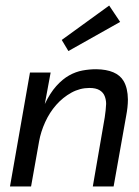

<svg xmlns="http://www.w3.org/2000/svg" viewBox="-20 -672 502 692"><path d="M389.5 0H314.5L357.5 -249Q361.5 -275.5 362.5 -297.5Q362.5 -312.5 357.2 -325.8Q352 -339 338.8 -347Q325.5 -355 302.5 -355Q268 -355 237.2 -338Q206.5 -321 182.5 -293.8Q158.5 -266.5 142.8 -231.8Q127 -197 121 -163L92 0H16L88 -410.5H162.5L141.5 -297Q160.5 -337 183 -362Q205.5 -387 229.2 -400.2Q253 -413.5 277.8 -418Q302.5 -422.5 326.5 -422.5Q401 -421.5 425.5 -380Q440.5 -354.5 441 -313.5Q441 -286.5 434.5 -253ZM226.5 -488 202.5 -528 373.5 -652 413 -593Z"/></svg>

Font: Lucymar Sans
Style: Italic
Weight: 400
Italic angle: -10°
Foundry: The League of Moveable Type (original font) / Main changes by Cristiano Sobral with portions from Mirco Monsees
Version: Version 2.00;August 30, 2020;FontCreator 13.0.0.2681 64-bit